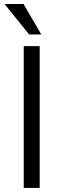

<svg xmlns="http://www.w3.org/2000/svg" viewBox="-20 -932 314 952"><path d="M176.8 -703.1V0H97.7V-703.1ZM2.4 -912.1H96.7L184.6 -761.2H124.5Z"/></svg>

Font: Wand UI Pro
Style: Regular
Weight: 400
Designer: Andreas Faust
Version: Version 1.003;FEAKit 1.0